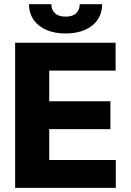

<svg xmlns="http://www.w3.org/2000/svg" viewBox="-20 -915 636 935"><path d="M53.7 -707H543V-571.3H219.7V-421.9H517.6V-286.1H219.7V-135.7H543.9V0H53.7ZM299.8 -752Q245.6 -752 205.3 -769.5Q165 -787.1 143.1 -819.6Q121.1 -852.1 121.1 -894.5H230.5Q229.5 -869.1 246.8 -851.6Q264.2 -834 299.8 -834Q334.5 -834 351.3 -851.1Q368.2 -868.2 368.2 -894.5H477.5Q477.5 -852.1 455.8 -819.6Q434.1 -787.1 393.8 -769.5Q353.5 -752 299.8 -752Z"/></svg>

Font: Pretendard JP ExtraBold
Style: Regular
Weight: 800
Designer: Base glyphs from Inter by Rasmus Andersson; Hangeul glyphs from Noto Sans CJK(Source Han Sans) by Jang Soo-young and Kan
Foundry: Kil Hyung-jin
Version: Version 1.309